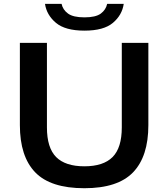

<svg xmlns="http://www.w3.org/2000/svg" viewBox="-20 -961 868 990"><path d="M415 9.5Q240.5 9.5 161.5 -72.5Q82.5 -154.5 82.5 -316V-740H222V-304Q222 -199 269.5 -151.2Q317 -103.5 415 -103.5Q513 -103.5 560.5 -151.2Q608 -199 608 -304V-740H745V-316Q745 -154.5 666.2 -72.5Q587.5 9.5 415 9.5ZM415.5 -803Q316.5 -803 268.5 -843.2Q220.5 -883.5 212 -941H297.5Q304 -910.5 330.8 -891Q357.5 -871.5 415.5 -871.5Q473.5 -871.5 499.8 -891Q526 -910.5 532.5 -941H618Q609.5 -883 562 -843Q514.5 -803 415.5 -803Z"/></svg>

Font: Encode Sans Expanded SemiBold
Style: Regular
Weight: 600
Width: 7
Designer: Multiple Designers
Foundry: Impallari Type
Version: Version 3.000; ttfautohint (v1.8.3) -l 8 -r 50 -G 200 -x 14 